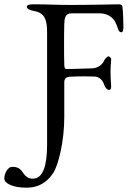

<svg xmlns="http://www.w3.org/2000/svg" viewBox="-89 -673 621 893"><path d="M130 -522V0C130 97 111 158 64 158C47 158 32 152 17 129C5 111 -7 103 -33 103C-51 103 -69 131 -69 158C-69 179 -31 200 34 200C93 200 130 173 157 134C184 95 210 -21 210 -127V-291C210 -308 221 -315 234 -316C255 -317 276 -318 299 -318C315 -318 332 -317 349 -317C365 -317 386 -309 396 -278C398 -271 406 -255 419 -255C427 -255 428 -263 428 -272C426 -301 425 -320 425 -340C425 -356 426 -372 428 -395C429 -404 420 -411 415 -411C410 -411 399 -399 397 -394C387 -371 365 -355 336 -355C312 -355 262 -352 220 -352C211 -352 210 -363 210 -374C209 -398 209 -433 209 -467C209 -502 209 -536 210 -561C211 -587 213 -611 244 -611H371C396 -611 419 -605 438 -584C447 -574 454 -557 461 -535C463 -528 469 -523 476 -523C482 -523 485 -532 485 -544C485 -558 484 -621 480 -644C479 -651 469 -653 462 -653C462 -653 328 -650 237 -650C168 -650 138 -653 65 -653C48 -653 36 -650 36 -642C36 -633 46 -626 69 -622C119 -613 130 -582 130 -522Z"/></svg>

Font: EB Garamond 12
Style: Regular
Weight: 400
Version: Version 0.016+